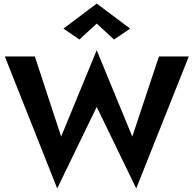

<svg xmlns="http://www.w3.org/2000/svg" viewBox="-20 -1016 1082 1074"><path d="M424 -795 335 -856 521 -996 708 -856 618 -795 521 -884ZM869 -700H1036L742 38L521 -418L300 38L7 -700H175L322 -252L521 -735L720 -252Z"/></svg>

Font: Venryn Sans SemiBold
Style: Regular
Weight: 600
Designer: Owen Earl, indestructible type* (font) & Cristiano Sobral (main changes)
Version: Version 3.60;October 28, 2020;FontCreator 13.0.0.2681 64-bit